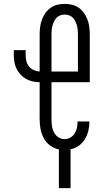

<svg xmlns="http://www.w3.org/2000/svg" viewBox="-20 -763 540 988"><path d="M283 205V6Q258 1 237.5 -14.5Q217 -30 205 -52.5Q193 -75 188.5 -99.5Q184 -124 184 -150V-340Q166 -340 148 -344Q130 -348 114 -357Q98 -366 85.5 -379.5Q73 -393 65 -409.5Q57 -426 54 -444.5Q51 -463 51 -481V-505H112V-481Q112 -465 115.5 -449.5Q119 -434 129 -421.5Q139 -409 153.5 -402.5Q168 -396 184 -395V-585Q184 -605 186.5 -624Q189 -643 195.5 -661Q202 -679 213 -695Q224 -711 240 -722.5Q256 -734 275 -738.5Q294 -743 313 -743Q332 -743 351 -738.5Q370 -734 386 -722.5Q402 -711 413 -695Q424 -679 430.5 -661Q437 -643 439.5 -624Q442 -605 442 -585V-340H245V-150Q245 -138 246 -126.5Q247 -115 249.5 -104Q252 -93 257.5 -82.5Q263 -72 271 -64Q279 -56 290 -51.5Q301 -47 312 -47Q328 -47 342 -55Q356 -63 364.5 -76.5Q373 -90 376 -105.5Q379 -121 379 -137V-138H440V-136Q440 -112 434.5 -89.5Q429 -67 417 -47Q405 -27 385.5 -13Q366 1 343 5V205ZM245 -395H381V-585Q381 -597 380 -608.5Q379 -620 376 -631Q373 -642 368 -652.5Q363 -663 355 -671.5Q347 -680 336 -684Q325 -688 313 -688Q301 -688 290 -684Q279 -680 271 -671.5Q263 -663 258 -652.5Q253 -642 250 -631Q247 -620 246 -608.5Q245 -597 245 -585Z"/></svg>

Font: Iosevka Curly Light
Style: Regular
Weight: 300
Monospace: yes
Designer: Belleve Invis
Foundry: Belleve Invis
Version: Version 22.1.2; ttfautohint (v1.8.4)